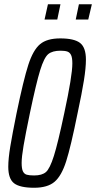

<svg xmlns="http://www.w3.org/2000/svg" viewBox="-20 -877 453 905"><path d="M19 -91Q19 -129 28.5 -186.5Q38 -244 58 -343Q91 -502 113.5 -571.5Q136 -641 168.5 -668.5Q201 -696 264 -696Q330 -696 357.5 -674.5Q385 -653 385 -596Q385 -557 375.5 -497.5Q366 -438 346 -345Q314 -186 292 -117Q270 -48 237 -20Q204 8 141 8Q74 8 46.5 -13Q19 -34 19 -91ZM283 -344Q321 -520 321 -578Q321 -605 315 -617.5Q309 -630 297.5 -634Q286 -638 265 -638Q227 -638 207.5 -622Q188 -606 169.5 -546.5Q151 -487 121 -344Q100 -243 91 -190Q82 -137 82 -109Q82 -82 88 -69.5Q94 -57 106 -53.5Q118 -50 141 -50Q178 -50 196.5 -66Q215 -82 234 -142Q253 -202 283 -344ZM190 -785 206 -857H265L250 -785ZM337 -785 352 -857H413L396 -785Z"/></svg>

Font: Saira Ultra Condensed
Style: Italic
Weight: 400
Width: 1
Italic angle: -12°
Designer: Hector Gatti with collaboration of the Omnibus-Type team
Foundry: Omnibus-Type
Version: Version 1.001; ttfautohint (v1.8)